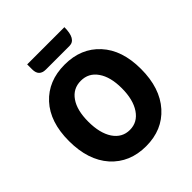

<svg xmlns="http://www.w3.org/2000/svg" viewBox="-249 -1103 1284 1284"><g transform="rotate(-45 393.0 -461.0)"><path d="M145 -90Q52 -195 52 -376Q52 -556 145 -657Q238 -758 393 -758Q548 -758 641 -656Q734 -555 734 -376Q734 -195 640 -90Q547 14 393 14Q239 14 145 -90ZM552 -376Q552 -483 509 -544Q467 -605 393 -605Q319 -605 277 -544Q235 -484 235 -376Q235 -268 277 -204Q320 -140 393 -140Q466 -140 509 -204Q552 -268 552 -376ZM282 -823Q217 -823 217 -888V-936H569Q569 -823 504 -823Z"/></g></svg>

Font: Swei Half Moon CJK SC
Style: Black
Weight: 900
Version: Version 2.071